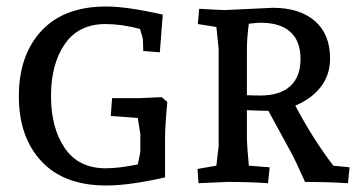

<svg xmlns="http://www.w3.org/2000/svg" viewBox="-20 -560 1110 591"><path d="M307 -540Q371 -540 481 -515L472 -399L421 -403L420 -437Q420 -442 411 -471Q354 -486 305 -486Q222 -486 179.5 -424.5Q137 -363 137 -264.5Q137 -166 179.5 -104Q222 -42 305 -42Q347 -42 404 -54Q412 -88 412 -96V-147L404 -197L321 -203L325 -258H412L478 -261L495 -246Q488 -171 488 -133V-14Q378 11 307 11Q177 11 107.5 -63.5Q38 -138 38 -264Q38 -390 107.5 -465Q177 -540 307 -540Z M671 -529 820 -536Q902 -536 949 -495.5Q996 -455 996 -380Q996 -329 967 -292Q938 -255 889 -235Q942 -134 1006 -50L1056 -45L1051 4Q990 0 919 0Q888 -69 878 -87L806 -219H798Q780 -219 740 -221V-133Q740 -116 746 -50L810 -45L805 4Q750 0 679 0L591 4L588 -40L646 -50L653 -110V-410L646 -477L589 -486L593 -533Q641 -530 671 -529ZM783 -490Q770 -490 746 -487Q740 -445 740 -405V-267Q756 -266 782 -266Q841 -266 873 -294.5Q905 -323 905 -378.5Q905 -434 873.5 -462Q842 -490 783 -490Z"/></svg>

Font: Andada SC
Style: Regular
Weight: 400
Designer: Carolina Giovagnoli
Foundry: Carolina Giovagnoli
Version: Version 1.003